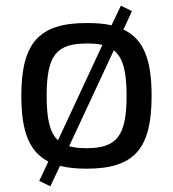

<svg xmlns="http://www.w3.org/2000/svg" viewBox="-20 -580 608 675"><path d="M444 -541 405 -560 372 -491C347 -497 318 -499 284 -499C117 -499 55 -429 55 -243C55 -119 82 -47 150 -12L118 56L157 75L191 3C217 10 249 13 284 13C452 13 513 -56 513 -243C513 -370 485 -443 414 -476ZM184 -87C155 -113 144 -162 144 -243C144 -385 178 -427 284 -427C306 -427 324 -426 340 -422ZM380 -403C413 -377 425 -328 425 -243C425 -101 390 -59 284 -59C260 -59 240 -61 223 -66Z"/></svg>

Font: SnT
Style: Regular
Weight: 400
Designer: Natanael Gama
Version: Version 1.001;PS 001.001;hotconv 1.0.70;makeotf.lib2.5.58329